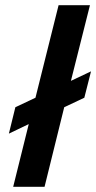

<svg xmlns="http://www.w3.org/2000/svg" viewBox="-20 -720 371 740"><path d="M30.8 0 90.8 -241.7 14.2 -205 39.2 -306.7 116.7 -343.3 205.8 -700H326.7L253.3 -408.3L330.8 -445L305 -343.3L227.5 -306.7L151.7 0Z"/></svg>

Font: Funnel Sans SemiBold
Style: Italic
Weight: 600
Italic angle: -14.036°
Designer: NORD ID, Kristian Moeller
Foundry: Dicotype
Version: Version 1.000